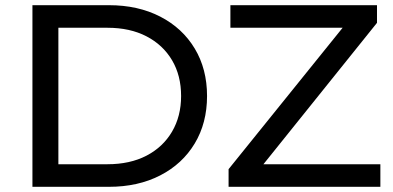

<svg xmlns="http://www.w3.org/2000/svg" viewBox="-20 -720 1514 740"><path d="M105 0V-700H400Q512 -700 597.5 -656Q683 -612 730.5 -533Q778 -454 778 -350Q778 -246 730.5 -167Q683 -88 597.5 -44Q512 0 400 0ZM205 -87H394Q481 -87 544.5 -120Q608 -153 643 -212.5Q678 -272 678 -350Q678 -429 643 -488Q608 -547 544.5 -580Q481 -613 394 -613H205ZM861 0V-68L1332 -652L1343 -613H868V-700H1433V-632L964 -48L952 -87H1446V0Z"/></svg>

Font: Montserrat Thin Medium
Style: Regular
Weight: 500
Version: Version 9.000